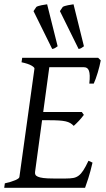

<svg xmlns="http://www.w3.org/2000/svg" viewBox="-20 -889 502 909"><path d="M418 -119.1Q408.2 -76.7 398.2 -45.4Q388.2 -14.2 382.8 0H0L2.9 -21Q33.7 -27.8 52.2 -35.9Q70.8 -43.9 71.8 -50.8L143.1 -564Q144 -569.8 128.9 -578.6Q113.8 -587.4 82 -594.2L85 -615.2H444.8L457 -603Q454.6 -590.3 450.9 -575.2Q447.3 -560.1 442.6 -544.9Q438 -529.8 433.1 -516.1Q428.2 -502.4 423.8 -493.2H402.8Q405.3 -515.6 404.8 -530.5Q404.3 -545.4 400.9 -554.4Q397.5 -563.5 391.6 -567.1Q385.7 -570.8 377 -570.8H213.4L184.6 -358.9H367.2L377 -345.2Q372.1 -338.4 366 -331.1Q359.9 -323.7 353.3 -316.7Q346.7 -309.6 340.3 -303.5Q334 -297.4 329.1 -293Q321.3 -301.3 312.5 -306.4Q303.7 -311.5 290.8 -314.5Q277.8 -317.4 259 -318.6Q240.2 -319.8 212.9 -319.8H179.2L146 -75.2Q145 -67.9 147.5 -62.3Q149.9 -56.6 159.2 -52.5Q168.5 -48.3 186 -46.1Q203.6 -43.9 232.9 -43.9H292Q312.5 -43.9 326.7 -46.4Q340.8 -48.8 352.3 -57.4Q363.8 -65.9 374.5 -82.5Q385.3 -99.1 398.9 -127.9L418 -119.1ZM138.7 -836.4 152.3 -856.4Q156.2 -858.9 162.8 -860.8Q169.4 -862.8 176.8 -864.3Q184.1 -865.7 191.2 -866.7Q198.2 -867.7 203.1 -868.7L252.9 -669.9Q244.6 -664.1 239.5 -661.1Q234.4 -658.2 227.1 -657.2ZM263.7 -836.4 277.3 -856.4Q281.2 -858.9 287.8 -860.8Q294.4 -862.8 301.8 -864.3Q309.1 -865.7 316.2 -866.7Q323.2 -867.7 328.1 -868.7L377.4 -669.9Q369.1 -664.1 364.3 -661.1Q359.4 -658.2 352.1 -657.2Z"/></svg>

Font: GentiumAlt
Style: Italic
Weight: 400
Italic angle: -7°
Designer: J. Victor Gaultney
Version: Version 1.02; 2005; OFL release